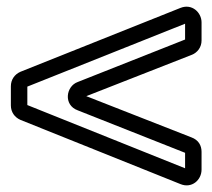

<svg xmlns="http://www.w3.org/2000/svg" viewBox="-20 -627 645 583"><path d="M216 -378C180 -365 172 -308 216 -292L542 -163V-116L63 -308V-309V-363V-364L542 -555V-507ZM242 -335 561 -460C580 -467 592 -484 592 -504V-559C592 -589 563 -617 528 -603L42 -409C24 -401 13 -385 13 -365V-307C13 -287 24 -271 42 -263L528 -68C562 -54 592 -80 592 -112V-166C592 -185 583 -202 561 -210Z"/></svg>

Font: DIN Rundschrift
Style: BreitKont
Weight: 400
Width: 7
Version: Version 1.027